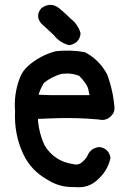

<svg xmlns="http://www.w3.org/2000/svg" viewBox="-20 -752 540 802"><path d="M154.3 -718.8Q172.4 -731.9 190.9 -731.7Q209.5 -731.4 226.1 -718.3Q254.4 -695.3 275.9 -673.3Q286.1 -665.5 293.7 -656.5Q301.3 -647.5 306.9 -637.2Q312.5 -627 315.9 -615.2L316.4 -613.3V-611.3Q315.4 -601.1 311.8 -593Q308.1 -585 302 -578.9Q295.9 -572.8 287.8 -568.8Q279.8 -564.9 270 -563.5H268.1L266.1 -564Q229 -574.2 204.6 -605.5Q191.9 -617.2 179.2 -629.2Q166.5 -641.1 153.3 -652.8V-653.3H152.8Q146 -661.1 142.6 -669.2Q139.2 -677.2 139.2 -685.5Q139.2 -693.8 142.6 -701.9Q146 -710 152.8 -717.8L153.8 -718.3ZM212.9 -538.1Q273.9 -544.9 334 -534.2L335.4 -533.7L336.4 -533.2Q366.2 -517.1 388.9 -494.1Q411.6 -471.2 427.7 -440.9V-440.4L428.2 -439.9Q433.1 -426.8 437 -413.8Q440.9 -400.9 444.3 -387.5Q447.8 -374 450.4 -360.6Q453.1 -347.2 454.8 -333.7Q456.5 -320.3 458 -306.6Q460.4 -282.7 443.4 -266.6Q421.9 -245.6 392.6 -252.9Q296.4 -261.7 199.7 -257.8Q168.9 -256.8 138.7 -255.4V-246.6Q143.6 -194.3 166 -145Q207.5 -77.1 286.6 -66.4H287.1L287.6 -65.9Q305.2 -61.5 320.3 -72.3Q334 -83.5 343.8 -98.1Q356.9 -133.3 393.6 -137.7H394.5H395.5Q414.6 -135.3 426.5 -123.8Q438.5 -112.3 441.4 -93.3V-91.3L440.9 -89.4Q429.7 -41 392.6 -5.9Q351.6 36.1 292.5 29.3Q228.5 32.2 174.8 -3.4Q108.4 -41 76.2 -110.4Q38.1 -193.8 43 -288.1Q37.1 -357.9 62 -424.3Q72.8 -455.1 98.1 -477.1Q147.5 -520.5 211.4 -537.6L211.9 -538.1ZM311 -435.1Q299.3 -439.5 289.8 -441.7Q280.3 -443.8 272.5 -444.3Q270.5 -444.3 268.3 -444.6Q266.1 -444.8 263.9 -444.8Q261.7 -444.8 259.3 -444.8Q256.8 -444.8 254.6 -444.6Q252.4 -444.3 250.2 -444.3Q248 -444.3 245.6 -444.1Q243.2 -443.8 241 -443.8Q238.8 -443.8 236.3 -443.4Q195.8 -431.6 163.6 -405.8Q148.9 -382.3 141.1 -356.4Q193.8 -353.5 247.1 -354.5H354Q351.6 -364.7 348.6 -379.4Q346.7 -389.6 337.2 -403.8Q327.6 -418 311 -435.1Z"/></svg>

Font: NaikaiFont
Style: Bold
Weight: 700
Version: Version 1.89